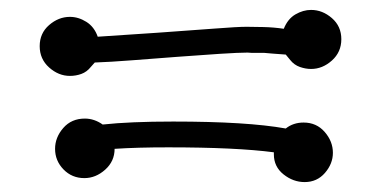

<svg xmlns="http://www.w3.org/2000/svg" viewBox="-20 -437 768 387"><path d="M565 -316 556 -327 529 -329Q512 -331 499.5 -330.5Q487 -330 479 -331Q462 -331 423 -328.5Q384 -326 338 -322.5Q292 -319 246.5 -315.5Q201 -312 171 -311L163 -302Q155 -292 144 -288Q133 -284 121 -284Q98 -284 79 -301Q60 -318 60 -344Q60 -370 79 -386.5Q98 -403 121 -403Q138 -403 154 -393Q170 -383 177 -363L297 -371Q369 -376 414 -379.5Q459 -383 477 -383Q489 -383 510.5 -382.5Q532 -382 552 -379Q560 -399 575.5 -408Q591 -417 607 -417Q630 -417 649 -400.5Q668 -384 668 -358Q668 -332 649 -315Q630 -298 607 -298Q596 -298 584.5 -302Q573 -306 565 -316ZM532 -126V-130Q494 -135 441 -137.5Q388 -140 319 -140Q256 -140 211 -137Q211 -112 192 -95Q173 -78 150 -78Q125 -78 108 -95.5Q91 -113 91 -137Q91 -160 107.5 -179Q124 -198 151 -198Q170 -198 187 -186Q242 -192 329 -192Q404 -192 460.5 -188.5Q517 -185 556 -178Q571 -190 592 -190Q618 -190 634.5 -171Q651 -152 651 -129Q651 -107 635 -88.5Q619 -70 594 -70Q571 -70 551.5 -85.5Q532 -101 532 -126Z"/></svg>

Font: Nelagoney
Style: Regular
Weight: 400
Designer: Kanati
Foundry: Kanati and Michael Everson
Version: Version 2.000